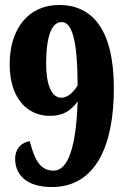

<svg xmlns="http://www.w3.org/2000/svg" viewBox="-20 -744 506 774"><path d="M189 10C367 10 439 -159 439 -388C439 -633 346 -724 219 -724C94 -724 19 -628 19 -485C19 -351 87 -277 181 -277C237 -277 266 -299 293 -335C287 -153 255 -56 196 -56C137 -56 117 -110 100 -175C56 -167 41 -134 41 -104C41 -43 83 10 189 10ZM227 -350C187 -351 166 -403 166 -488C166 -599 189 -655 228 -655C269 -655 292 -590 293 -400C274 -369 253 -351 227 -350Z"/></svg>

Font: Noto Serif Ethiopic ExtraCondensed Black
Style: Regular
Weight: 900
Width: 2
Designer: Monotype Design Team
Foundry: Monotype Imaging Inc.
Version: Version 2.102